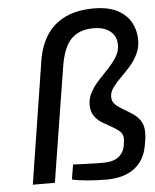

<svg xmlns="http://www.w3.org/2000/svg" viewBox="-54 -815 700 867"><g transform="rotate(-5 295.5 -381.5)"><path d="M395 6Q347 6 304.5 2Q262 -2 238 -8L249 -75Q278 -74 312.5 -72.5Q347 -71 384 -71Q422 -71 442.5 -82Q463 -93 472.5 -108.5Q482 -124 484 -137Q486 -149 487 -157Q488 -165 488 -171Q488 -192 473.5 -205Q459 -218 438.5 -229Q418 -240 396.5 -253Q375 -266 361 -286Q347 -306 347 -337Q347 -367 362 -394Q377 -421 400 -445.5Q423 -470 445 -493.5Q467 -517 482.5 -542Q498 -567 498 -595Q498 -635 470 -657.5Q442 -680 394 -680Q330 -680 293.5 -643.5Q257 -607 243 -519L160 0H60L148 -559Q159 -624 190 -671Q221 -718 274 -743.5Q327 -769 403 -769Q470 -769 511.5 -746.5Q553 -724 572 -688Q591 -652 591 -610Q591 -575 576.5 -545.5Q562 -516 540.5 -492Q519 -468 497.5 -447Q476 -426 461.5 -405.5Q447 -385 447 -364Q447 -343 461 -329.5Q475 -316 496 -304Q517 -292 537.5 -278.5Q558 -265 572 -244.5Q586 -224 586 -192Q586 -186 585.5 -174.5Q585 -163 579 -131Q572 -92 554 -65.5Q536 -39 510.5 -23Q485 -7 454.5 -0.5Q424 6 395 6Z"/></g></svg>

Font: Exo Thin Medium
Style: Italic
Weight: 500
Italic angle: -9°
Version: Version 2.000